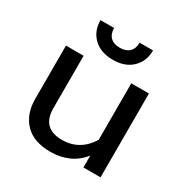

<svg xmlns="http://www.w3.org/2000/svg" viewBox="-160 -806 919 952"><g transform="rotate(30 300.0 -330.0)"><path d="M145 -675H223Q223 -641 242 -622.5Q261 -604 296 -604Q331 -604 350 -622.5Q369 -641 369 -675H446Q446 -613 405.5 -574Q365 -535 296 -535Q226 -535 185.5 -574Q145 -613 145 -675ZM60 -176V-480H161V-180Q161 -65 276 -65Q377 -65 434 -156V-480H535V0H437V-68Q403 -25 356.5 -5Q310 15 256 15Q159 15 109.5 -37Q60 -89 60 -176Z"/></g></svg>

Font: Prompt
Style: Regular
Weight: 400
Designer: Katatrad Team
Foundry: CadsonDemak
Version: Version 1.001